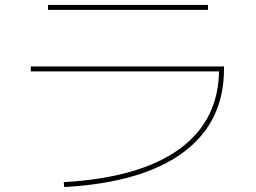

<svg xmlns="http://www.w3.org/2000/svg" viewBox="-20 -740 1040 780"><path d="M239 0Q549 -18 709.5 -135Q870 -252 870 -460L880 -450H105V-470H890V-460Q890 -243 724 -120.5Q558 2 241 20ZM175 -700V-720H825V-700Z"/></svg>

Font: M PLUS 1 Code Thin
Style: Regular
Weight: 250
Designer: Coji Morishita
Foundry: UNDERFOREST DESIGN
Version: Version 1.002